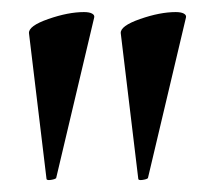

<svg xmlns="http://www.w3.org/2000/svg" viewBox="-20 -661 342 318"><path d="M119 -641Q128 -641 132.5 -638.5Q137 -636 136 -632L73 -366Q71 -364 64 -363Q57 -362 57 -365L28 -606Q27 -618 60 -629.5Q93 -641 119 -641ZM271 -641Q280 -641 284.5 -638.5Q289 -636 288 -632L225 -366Q223 -364 216 -363Q209 -362 209 -365L180 -606Q179 -618 212 -629.5Q245 -641 271 -641Z"/></svg>

Font: Cormorant SC
Style: Bold
Weight: 700
Designer: Christian Thalmann (Catharsis Fonts)
Foundry: Catharsis Fonts
Version: Version 4.000